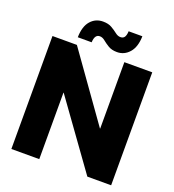

<svg xmlns="http://www.w3.org/2000/svg" viewBox="-160 -1039 1054 1162"><g transform="rotate(20 367.0 -457.5)"><path d="M688.5 -727.5V0H535.2L227.1 -428.2H225.6V0H45.9V-727.5H203.1L507.3 -299.8H508.8V-727.5ZM445.3 -769.5Q411.1 -769.5 388.7 -783.2Q366.2 -796.9 349.9 -810.5Q333.5 -824.2 316.4 -824.2Q283.7 -824.2 281.7 -772.9H192.4Q193.8 -843.3 225.1 -878.9Q256.3 -914.6 304.7 -914.6Q338.9 -914.6 361.3 -901.4Q383.8 -888.2 400.4 -875Q417 -861.8 433.6 -861.8Q452.1 -861.8 460.2 -874.5Q468.3 -887.2 469.2 -912.1H557.6Q556.2 -842.8 524.2 -806.2Q492.2 -769.5 445.3 -769.5Z"/></g></svg>

Font: Inter Display Extra Bold
Style: Regular
Weight: 800
Designer: Rasmus Andersson
Foundry: rsms
Version: Version 4.000;git-4fc901f